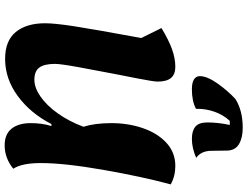

<svg xmlns="http://www.w3.org/2000/svg" viewBox="-142 -922 1089 846"><g transform="rotate(90 403.0 -498.5)"><path d="M522 -89Q522 -140 535 -180H526Q479 -88 403 -32Q327 24 239 24Q159 24 120.5 -23Q82 -70 82 -152Q82 -194 94.5 -276Q107 -358 147 -576L103 -665Q156 -697 196.5 -711.5Q237 -726 274 -726Q307 -726 323 -707Q339 -688 339 -648Q339 -630 324 -553.5Q309 -477 306 -462Q290 -380 275.5 -300Q261 -220 261 -196Q261 -149 277 -127Q293 -105 331 -105Q366 -105 405 -132Q444 -159 479 -208Q514 -257 538 -321Q522 -372 522 -444Q522 -518 544 -582.5Q566 -647 608.5 -686.5Q651 -726 711 -726Q755 -726 792 -706Q758 -580 728 -409Q698 -238 698 -133Q698 -50 723 -12Q676 26 620 26Q571 26 546.5 -4.5Q522 -35 522 -89ZM542 -1023Q587 -1023 614.5 -1006.5Q642 -990 643 -955L644 -883Q645 -839 675 -818Q632 -799 591 -799Q556 -799 537.5 -814.5Q519 -830 519 -867Q519 -914 530 -966H512Q486 -938 472 -899Q458 -860 459 -817Q425 -799 373 -799Q343 -799 329 -808.5Q315 -818 315 -834Q315 -866 347 -911.5Q379 -957 416 -991Q467 -1023 542 -1023Z"/></g></svg>

Font: Lemonada SemiBold
Style: Regular
Weight: 600
Designer: Mohamed Gaber (Arabic) Eduardo Tunni (Latin)
Foundry: Kief Type Foundry
Version: Version 3.006